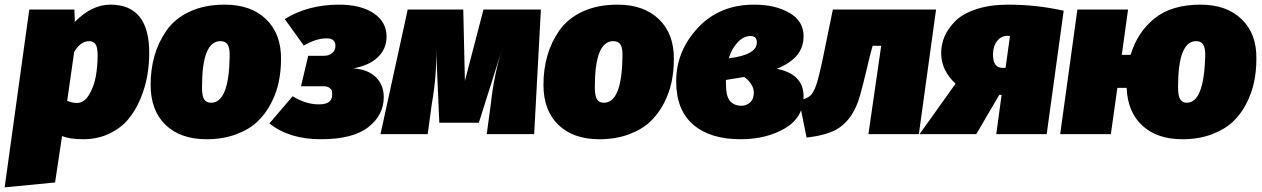

<svg xmlns="http://www.w3.org/2000/svg" viewBox="-60 -577 5431 826"><path d="M-40 229 66 -536H260L262 -483Q335 -557 415 -557Q582 -557 582 -350Q582 -300 573.5 -251Q565 -202 544 -151.5Q523 -101 491.5 -63.5Q460 -26 410 -2Q360 22 298 22Q238 22 207 8L177 208ZM270 -134Q302 -134 323 -169Q344 -204 352 -247.5Q360 -291 360 -338Q360 -375 350.5 -387.5Q341 -400 324 -400Q286 -400 259 -353L229 -143Q253 -134 270 -134Z M829 22Q716 22 652 -40Q588 -102 588 -212Q588 -278 604.5 -336.5Q621 -395 656.5 -446Q692 -497 756 -527Q820 -557 907 -557Q1020 -557 1085 -494Q1150 -431 1149 -323Q1149 -271 1139 -223.5Q1129 -176 1105 -130.5Q1081 -85 1045.5 -52Q1010 -19 954 1.5Q898 22 829 22ZM848 -135Q925 -135 928 -333Q929 -370 919.5 -385Q910 -400 888 -400Q809 -400 809 -202Q809 -165 818 -150Q827 -135 848 -135Z M1399 -557Q1492 -557 1547.5 -520Q1603 -483 1603 -419Q1603 -367 1565.5 -331Q1528 -295 1460 -283Q1524 -278 1557.5 -244.5Q1591 -211 1591 -159Q1591 -82 1524.5 -30Q1458 22 1320 22Q1184 22 1099 -46L1199 -163Q1255 -128 1312 -128Q1369 -128 1369 -169Q1369 -180 1368 -186Q1367 -192 1357.5 -199Q1348 -206 1330 -206H1235L1266 -337H1334Q1355 -337 1369 -348.5Q1383 -360 1383 -380Q1383 -412 1345 -412Q1300 -412 1247 -381L1165 -495Q1265 -557 1399 -557Z M2267 -536 2238 0H2034L2052 -133Q2065 -255 2100 -365L2000 -49H1830L1816 -368Q1820 -257 1798 -132L1780 0H1577L1694 -536H1933L1940 -229L2020 -536Z M2519 22Q2406 22 2342 -40Q2278 -102 2278 -212Q2278 -278 2294.5 -336.5Q2311 -395 2346.5 -446Q2382 -497 2446 -527Q2510 -557 2597 -557Q2710 -557 2775 -494Q2840 -431 2839 -323Q2839 -271 2829 -223.5Q2819 -176 2795 -130.5Q2771 -85 2735.5 -52Q2700 -19 2644 1.5Q2588 22 2519 22ZM2538 -135Q2615 -135 2618 -333Q2619 -370 2609.5 -385Q2600 -400 2578 -400Q2499 -400 2499 -202Q2499 -165 2508 -150Q2517 -135 2538 -135Z M3184 -557Q3276 -557 3336.5 -521.5Q3397 -486 3397 -422Q3397 -374 3369.5 -340Q3342 -306 3282 -281Q3397 -258 3397 -163Q3397 -72 3317 -25Q3237 22 3126 22Q2995 22 2922 -41Q2849 -104 2849 -227Q2849 -357 2942 -457Q3035 -557 3184 -557ZM3169 -422Q3139 -422 3113.5 -395Q3088 -368 3075 -326Q3196 -341 3196 -394Q3196 -422 3169 -422ZM3142 -246Q3082 -236 3063 -233V-218Q3063 -162 3081 -142Q3099 -122 3130 -122Q3150 -122 3166.5 -136Q3183 -150 3183 -179Q3183 -214 3142 -246Z M3967 -536 3893 0H3676L3731 -380H3694L3682 -335Q3645 -177 3632 -141Q3600 -53 3535 -18Q3488 6 3410 15L3378 -144Q3412 -153 3426 -165.5Q3440 -178 3451.5 -211.5Q3463 -245 3480 -326L3523 -536Z M4278 -557Q4398 -557 4516 -531L4443 0H4226L4249 -169H4239L4140 0H3896L4051 -217Q3989 -274 3989 -349Q3989 -386 4003.5 -420Q4018 -454 4049.5 -486Q4081 -518 4140 -537.5Q4199 -557 4278 -557ZM4276 -423Q4247 -423 4229.5 -400.5Q4212 -378 4212 -342Q4212 -285 4253 -285H4266L4285 -422Q4279 -423 4276 -423Z M5105 -557Q5217 -557 5282 -494Q5347 -431 5345 -323Q5345 -271 5335 -223.5Q5325 -176 5301.5 -130.5Q5278 -85 5242.5 -52Q5207 -19 5151.5 1.5Q5096 22 5027 22Q4918 22 4854.5 -36.5Q4791 -95 4787 -199H4747L4719 0H4501L4575 -536H4793L4766 -341H4804Q4833 -438 4906.5 -497.5Q4980 -557 5105 -557ZM5125 -333Q5126 -370 5116.5 -385Q5107 -400 5086 -400Q5008 -400 5008 -202Q5008 -166 5017 -150.5Q5026 -135 5046 -135Q5119 -135 5125 -333Z"/></svg>

Font: Fira Sans Ultra
Style: Italic
Weight: 950
Italic angle: -8°
Designer: Carrois Corporate & Edenspiekermann AG
Foundry: Carrois Corporate GbR & Edenspiekermann AG
Version: Version 4.203;PS 004.203;hotconv 1.0.88;makeotf.lib2.5.64775